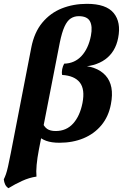

<svg xmlns="http://www.w3.org/2000/svg" viewBox="-47 -736 642 1002"><path d="M-2.9 246.1Q-14.6 238.5 -20.1 226.6Q-25.7 214.7 -27.2 199.9Q-21.1 187.5 -16.1 173.3Q-11.1 159.2 -5.2 133.4Q0.8 107.6 9.4 62.7L116.3 -487.8Q131.8 -567.4 173.8 -617.9Q215.9 -668.5 275.9 -692.3Q336 -716 406.8 -716Q506.8 -716 546.3 -668Q585.7 -620 569.7 -538.5Q555.8 -465.1 502.1 -426.1Q448.5 -387.2 360.1 -387.2L356.6 -394.2Q456.9 -394.2 503.9 -342.1Q550.9 -290 531.8 -192.4Q519.8 -127.9 482.2 -82.6Q444.6 -37.4 388.4 -14.2Q332.3 9 263 9Q221.6 9 194 -1.1Q166.4 -11.2 146.2 -31.5L171.2 -102.5Q182.7 -74.5 199.1 -63.3Q215.5 -52.2 243.3 -52.2Q299.4 -52.2 334.6 -91.3Q369.9 -130.4 383.4 -198.3Q397.3 -269.8 369.6 -305.4Q341.9 -340.9 277.3 -344.9Q274.3 -359.1 277.6 -375.3Q280.9 -391.5 288 -403.8Q342.6 -405.1 378.5 -443.9Q414.4 -482.7 427.4 -549.2Q436.8 -598.1 422.5 -624.9Q408.2 -651.6 363.9 -651.6Q340.6 -651.6 322.2 -639.7Q303.8 -627.8 289.9 -597.6Q276 -567.4 265 -513.4L156 44.5Q147.5 88.5 144.2 124.5Q140.9 160.5 143.4 185.6Q105.9 190.9 68.6 208Q31.2 225 -2.9 246.1Z"/></svg>

Font: Vollkorn
Style: Italic
Weight: 400
Italic angle: -11°
Designer: Friedrich Althausen
Foundry: Friedrich Althausen
Version: Version 5.001